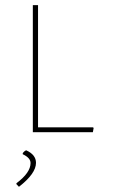

<svg xmlns="http://www.w3.org/2000/svg" viewBox="-20 -511 436 742"><path d="M338.9 0H106.9V-491.2H127V-19H339.8L341.8 -16.1ZM81.1 69.8Q119.1 86.9 119.1 118.2Q119.1 159.7 53.2 210.9L43 200.2L43.9 196.8Q98.1 156.2 98.1 119.1Q98.1 99.1 67.9 85V81.1Q73.2 73.2 81.1 69.8Z"/></svg>

Font: Datalegreya
Style: Dot
Weight: 700
Designer: Figs Lab
Foundry: Figs Lab
Version: Version 1.002;PS 001.002;hotconv 1.0.70;makeotf.lib2.5.58329